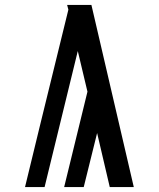

<svg xmlns="http://www.w3.org/2000/svg" viewBox="-20 -755 640 775"><path d="M423 0 372 -218 318 0H239L333 -385L294 -549L160 0H81L142 -251L256 -716L251 -735H349L520 0Z"/></svg>

Font: Iosevka Aile Medium
Style: Regular
Weight: 500
Designer: Belleve Invis
Foundry: Belleve Invis
Version: Version 27.3.5; ttfautohint (v1.8.4)